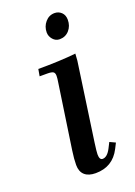

<svg xmlns="http://www.w3.org/2000/svg" viewBox="-124 -669 512 728"><g transform="rotate(-20 131.5 -305.0)"><path d="M58.1 -411.1 63 -439Q151.4 -439 214.8 -445.8L212.9 -418L168 -104Q163.1 -68.8 163.1 -58.1Q163.1 -35.2 175.8 -35.2Q194.8 -35.2 210 -64.9L221.2 -86.9L244.1 -76.2L232.9 -54.2Q201.7 6.8 132.8 6.8Q104 6.8 88.6 -7.1Q73.2 -21 73.2 -47.9Q73.2 -71.8 78.1 -105L116.2 -363.8Q119.1 -380.9 119.1 -391.1Q119.1 -402.8 112.8 -407Q106.4 -411.1 88.9 -411.1ZM140.1 -558.1Q140.1 -582 155.3 -599.6Q170.4 -617.2 192.9 -617.2Q209 -617.2 220.5 -606.2Q231.9 -595.2 231.9 -576.2Q231.9 -551.3 216.8 -534.2Q201.7 -517.1 178.2 -517.1Q162.1 -517.1 151.1 -529.8Q140.1 -542.5 140.1 -558.1Z"/></g></svg>

Font: Dihjauti S
Style: Bold Italic
Weight: 700
Italic angle: -9°
Designer: T. Christopher White
Version: Version 3.0.0